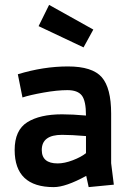

<svg xmlns="http://www.w3.org/2000/svg" viewBox="-20 -755 540 786"><path d="M216 -86Q244 -86 278 -99Q312 -112 332 -128V-198Q272 -203 234 -203Q151 -203 151 -141Q151 -86 216 -86ZM200 11Q40 11 40 -141Q40 -222 91.5 -254.5Q143 -287 234 -287Q277 -287 332 -282Q332 -342 315 -364Q298 -386 256 -386Q214 -386 158 -376Q102 -366 72 -356L53 -451Q158 -483 258 -483Q358 -483 396.5 -439Q435 -395 435 -290V-87L446 1L343 11L333 -35Q249 11 200 11ZM181 -735 362 -634 322 -561 138 -648Z"/></svg>

Font: TypoPRO Lekton
Style: Bold
Weight: 700
Monospace: yes
Designer: Paolo Mazzetti, Luciano Perondi, Raffaele Flato, Elena Papassissa, Emilio Macchia, Michela Povoleri, Tobias Seemiller, R
Version: Version 34.000